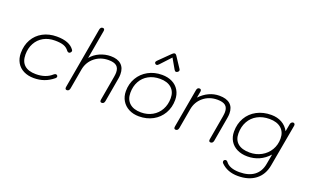

<svg xmlns="http://www.w3.org/2000/svg" viewBox="-104 -1299 3362 2084"><g transform="rotate(20 1576.5 -257.0)"><path d="M50 -198Q50 -287 88.5 -355.5Q127 -424 197 -462Q267 -500 358 -500Q507 -500 561 -420Q565 -415 565 -407Q565 -396 552 -385Q545 -380 538 -380Q525 -380 516 -392Q492 -425 455 -438.5Q418 -452 353 -452Q279 -452 222.5 -420.5Q166 -389 134.5 -331.5Q103 -274 103 -200Q103 -120 148 -79Q193 -38 280 -38Q395 -38 464 -101Q477 -112 487 -112Q496 -112 503 -105Q509 -99 509 -91Q509 -79 497 -70Q447 -29 392.5 -9.5Q338 10 274 10Q207 10 156 -15.5Q105 -41 77.5 -88.5Q50 -136 50 -198Z M637 -11Q637 -18 638 -22L762 -727Q768 -759 793 -759Q814 -759 814 -738Q814 -731 813 -727L755 -397Q794 -446 855 -473Q916 -500 981 -500Q1060 -500 1102.5 -461.5Q1145 -423 1145 -351Q1145 -326 1141 -303L1092 -22Q1086 10 1060 10Q1040 10 1040 -11Q1040 -18 1041 -22L1090 -303Q1095 -333 1095 -352Q1095 -404 1065.5 -428Q1036 -452 973 -452Q880 -452 813 -397.5Q746 -343 730 -255L689 -22Q683 10 657 10Q637 10 637 -11Z M1263 -200Q1263 -285 1303 -353.5Q1343 -422 1414 -461Q1485 -500 1574 -500Q1641 -500 1692 -474.5Q1743 -449 1771 -401.5Q1799 -354 1799 -292Q1799 -205 1759 -136Q1719 -67 1648.5 -28.5Q1578 10 1488 10Q1422 10 1371 -16.5Q1320 -43 1291.5 -90.5Q1263 -138 1263 -200ZM1747 -293Q1747 -368 1699.5 -410Q1652 -452 1568 -452Q1493 -452 1435.5 -420.5Q1378 -389 1346.5 -331.5Q1315 -274 1315 -199Q1315 -123 1362 -80.5Q1409 -38 1495 -38Q1568 -38 1625.5 -70.5Q1683 -103 1715 -161Q1747 -219 1747 -293ZM1455 -602Q1455 -612 1467 -624L1595 -750Q1610 -765 1623 -765Q1635 -765 1645 -750L1728 -624Q1733 -616 1733 -609Q1733 -596 1718 -587Q1711 -582 1702 -582Q1690 -582 1681 -598L1614 -715L1505 -598Q1491 -581 1477 -581Q1469 -581 1464 -586Q1455 -594 1455 -602Z M1894 -11Q1894 -18 1895 -22L1974 -468Q1979 -500 2004 -500Q2026 -500 2026 -477L2025 -468L2012 -397Q2059 -447 2116 -473.5Q2173 -500 2236 -500Q2318 -500 2360.5 -463Q2403 -426 2403 -354Q2403 -333 2398 -303L2349 -22Q2343 10 2317 10Q2297 10 2297 -11Q2297 -18 2298 -22L2347 -303Q2352 -335 2352 -353Q2352 -405 2322.5 -428.5Q2293 -452 2230 -452Q2137 -452 2070 -397.5Q2003 -343 1987 -255L1946 -22Q1940 10 1914 10Q1894 10 1894 -11Z M2524 177Q2515 168 2515 157Q2515 147 2522 140Q2529 133 2540 133Q2552 133 2561 145Q2582 175 2622.5 190.5Q2663 206 2720 206Q2826 206 2889.5 159Q2953 112 2969 21L2990 -95Q2890 16 2743 16Q2675 16 2623.5 -9.5Q2572 -35 2544 -81.5Q2516 -128 2516 -189Q2516 -279 2556.5 -349Q2597 -419 2670 -458Q2743 -497 2837 -497Q2906 -497 2959 -467.5Q3012 -438 3041 -383L3057 -471Q3059 -483 3068 -491.5Q3077 -500 3087 -500Q3098 -500 3104 -492Q3110 -484 3108 -471L3020 21Q3000 131 2921.5 191Q2843 251 2719 251Q2598 251 2524 177ZM3017 -288Q3017 -364 2968.5 -406.5Q2920 -449 2833 -449Q2754 -449 2694 -416.5Q2634 -384 2601 -324.5Q2568 -265 2568 -187Q2568 -112 2615.5 -72Q2663 -32 2752 -32Q2826 -32 2887 -65.5Q2948 -99 2982.5 -157.5Q3017 -216 3017 -288Z"/></g></svg>

Font: Kodchasan ExtraLight
Style: Italic
Weight: 275
Italic angle: -10°
Version: Version 1.000; ttfautohint (v1.6)